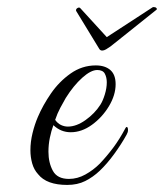

<svg xmlns="http://www.w3.org/2000/svg" viewBox="-20 -515 464 543"><path d="M170 8Q112 8 88 -22Q76 -35 71 -53Q66 -71 66 -90Q66 -114 72 -138.5Q78 -163 87 -184Q101 -217 124 -250.5Q147 -284 179.5 -307Q212 -330 251 -330Q277 -330 292 -317Q307 -304 307 -277Q307 -246 288 -214.5Q269 -183 240 -162Q211 -141 180 -141Q152 -141 131 -161Q125 -145 121 -125.5Q117 -106 117 -86Q117 -55 129.5 -32Q142 -9 175 -9Q199 -9 221.5 -21.5Q244 -34 262 -52Q282 -73 300 -97Q318 -121 335 -153Q337 -156 338 -156Q342 -156 342 -147Q342 -141 338 -134Q323 -107 303 -79.5Q283 -52 262 -32Q243 -14 221 -3Q199 8 170 8ZM136 -176Q143 -166 152.5 -161.5Q162 -157 172 -157Q196 -157 222 -175.5Q248 -194 264 -219Q271 -230 276.5 -248Q282 -266 282 -282Q282 -296 276.5 -306.5Q271 -317 255 -317Q237 -317 212.5 -295Q188 -273 166 -238Q159 -226 150.5 -210Q142 -194 136 -176ZM260 -378 196 -483Q195 -484 195 -486Q195 -490 199.5 -492.5Q204 -495 207 -492L282 -410L411 -494Q412 -495 415 -495Q420 -495 422.5 -492Q425 -489 422 -487L293 -384Q286 -379 280 -375.5Q274 -372 269 -372Q263 -372 260 -378Z"/></svg>

Font: MonteCarlo
Style: Regular
Weight: 400
Designer: Robert E. Leuschke
Foundry: Robert E. Leuschke
Version: Version 1.010; ttfautohint (v1.8.3)